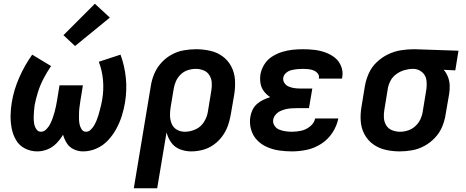

<svg xmlns="http://www.w3.org/2000/svg" viewBox="-20 -801 2488 1026"><path d="M179 8Q206 8 233 -2.5Q260 -13 281 -34.5Q302 -56 317 -81Q324 -56 337.5 -35Q351 -14 374.5 -3Q398 8 424 8Q461 8 496 -7.5Q531 -23 557.5 -51.5Q584 -80 602 -113.5Q620 -147 631 -182Q642 -217 648 -253Q659 -320 652.5 -384.5Q646 -449 624 -509L508 -471Q526 -424 530.5 -372.5Q535 -321 526 -268Q524 -254 520.5 -240.5Q517 -227 513.5 -213Q510 -199 506 -185.5Q502 -172 496.5 -158.5Q491 -145 484 -132.5Q477 -120 465.5 -108.5Q454 -97 440 -97Q440 -97 440 -97Q440 -97 440 -97Q424 -97 415.5 -111Q407 -125 404.5 -140Q402 -155 402 -170.5Q402 -186 402.5 -202Q403 -218 405.5 -233.5Q408 -249 410 -265L423 -345H298L285 -265Q282 -249 279 -233Q276 -217 271.5 -201.5Q267 -186 261.5 -170Q256 -154 248.5 -139Q241 -124 228 -110.5Q215 -97 199 -97Q183 -97 174 -111Q165 -125 162.5 -140.5Q160 -156 160 -172.5Q160 -189 161.5 -205.5Q163 -222 165 -239Q172 -275 183.5 -311Q195 -347 213 -381.5Q231 -416 253 -448L152 -509Q111 -451 82.5 -386Q54 -321 43 -254Q37 -219 36.5 -183.5Q36 -148 42.5 -114.5Q49 -81 66 -52Q83 -23 113.5 -7.5Q144 8 179 8ZM381 -555 567 -707 487 -781 319 -613Z M695 205H820L870 -94Q877 -65 894.5 -40Q912 -15 941 -3.5Q970 8 1002 8Q1032 8 1063 0Q1094 -8 1121 -27Q1148 -46 1167.5 -72.5Q1187 -99 1197.5 -128.5Q1208 -158 1213 -188L1232 -298Q1238 -337 1235.5 -375Q1233 -413 1216 -445.5Q1199 -478 1170 -499.5Q1141 -521 1103.5 -529.5Q1066 -538 1028 -538Q995 -538 961.5 -532Q928 -526 897 -509Q866 -492 842 -465.5Q818 -439 804.5 -407Q791 -375 786 -342ZM968 -97Q944 -97 925 -108Q906 -119 897.5 -139.5Q889 -160 888.5 -183Q888 -206 892 -229L908 -325Q911 -346 920 -366.5Q929 -387 945.5 -403Q962 -419 983.5 -426Q1005 -433 1026 -433Q1048 -433 1068 -425Q1088 -417 1099 -399Q1110 -381 1111.5 -359.5Q1113 -338 1109 -315L1091 -205Q1087 -177 1070.5 -150Q1054 -123 1025.5 -110Q997 -97 968 -97Z M1540 8Q1580 8 1620 -0.5Q1660 -9 1696.5 -32.5Q1733 -56 1756.5 -92Q1780 -128 1788 -168H1664Q1659 -143 1637 -125.5Q1615 -108 1590 -102.5Q1565 -97 1540 -97Q1523 -97 1505.5 -99.5Q1488 -102 1472 -108.5Q1456 -115 1446.5 -130Q1437 -145 1440 -162Q1443 -177 1453.5 -189Q1464 -201 1478 -207.5Q1492 -214 1506.5 -217.5Q1521 -221 1535.5 -222Q1550 -223 1565 -223H1631L1649 -328H1582Q1566 -328 1550.5 -330.5Q1535 -333 1521.5 -339Q1508 -345 1499.5 -358Q1491 -371 1494 -387Q1497 -402 1510 -412.5Q1523 -423 1538.5 -426.5Q1554 -430 1569 -431.5Q1584 -433 1598 -433Q1613 -433 1627.5 -431.5Q1642 -430 1655 -425Q1668 -420 1677.5 -409Q1687 -398 1684 -383Q1684 -382 1683 -381H1807Q1808 -385 1809 -389Q1814 -420 1802.5 -448Q1791 -476 1768.5 -493.5Q1746 -511 1718 -521Q1690 -531 1660 -534.5Q1630 -538 1599 -538Q1571 -538 1543 -535Q1515 -532 1487.5 -523.5Q1460 -515 1434.5 -499Q1409 -483 1393 -457.5Q1377 -432 1372 -405Q1368 -380 1372 -356Q1376 -332 1390 -313.5Q1404 -295 1424 -282Q1405 -276 1387 -267.5Q1369 -259 1353.5 -245.5Q1338 -232 1329.5 -214Q1321 -196 1318 -178Q1312 -143 1321.5 -109.5Q1331 -76 1353.5 -52.5Q1376 -29 1406.5 -15.5Q1437 -2 1471 3Q1505 8 1540 8Z M2116 8Q2149 8 2182.5 2Q2216 -4 2247.5 -21Q2279 -38 2304 -64.5Q2329 -91 2342.5 -123Q2356 -155 2361 -188L2380 -298Q2384 -322 2383 -345.5Q2382 -369 2373.5 -390.5Q2365 -412 2351 -428L2413 -425L2430 -530L2194 -538H2193Q2158 -538 2123 -532.5Q2088 -527 2054.5 -511Q2021 -495 1993.5 -469Q1966 -443 1951 -409.5Q1936 -376 1930 -342L1912 -232Q1905 -193 1907.5 -155Q1910 -117 1927 -84.5Q1944 -52 1973.5 -30.5Q2003 -9 2040 -0.5Q2077 8 2116 8ZM2117 -97Q2096 -97 2075.5 -105Q2055 -113 2044 -131Q2033 -149 2031.5 -171Q2030 -193 2034 -215L2052 -325Q2055 -347 2066.5 -369Q2078 -391 2098.5 -405.5Q2119 -420 2142 -426.5Q2165 -433 2188 -433Q2215 -433 2235.5 -415.5Q2256 -398 2259 -370.5Q2262 -343 2257 -315L2239 -205Q2236 -184 2226.5 -163.5Q2217 -143 2199.5 -127Q2182 -111 2160.5 -104Q2139 -97 2118 -97Z"/></svg>

Font: Iosevka Sparkle Oblique
Style: Bold
Weight: 700
Italic angle: -9°
Designer: Belleve Invis
Foundry: Belleve Invis
Version: Version 4.5.0; ttfautohint (v1.8.3)